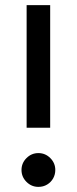

<svg xmlns="http://www.w3.org/2000/svg" viewBox="-20 -720 300 750"><path d="M84 -221V-700H176V-221ZM130 10Q103 10 83.5 -9.5Q64 -29 64 -56Q64 -83 83.5 -102.5Q103 -122 130 -122Q157 -122 176.5 -102.5Q196 -83 196 -56Q196 -38 187.5 -23Q179 -8 164 1Q149 10 130 10Z"/></svg>

Font: MuseoModerno SemiBold
Style: Regular
Weight: 400
Version: Version 1.001